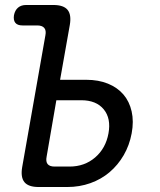

<svg xmlns="http://www.w3.org/2000/svg" viewBox="-20 -750 640 770"><path d="M221 -430H326Q375 -430 413 -414.5Q451 -399 475 -371Q499 -343 508 -303Q517 -263 508 -215Q499 -167 476 -127.5Q453 -88 419.5 -59.5Q386 -31 342.5 -15.5Q299 0 250 0H135Q94 0 78 -19.5Q62 -39 69 -80L162 -608Q166 -628 157.5 -638Q149 -648 129 -648H70Q50 -648 41.5 -658.5Q33 -669 36 -689Q40 -709 52.5 -719.5Q65 -730 85 -730H194Q235 -730 251 -710.5Q267 -691 260 -650ZM167 -122Q163 -102 171 -92Q179 -82 199 -82H259Q319 -82 361.5 -118.5Q404 -155 415 -215Q426 -275 396 -311.5Q366 -348 306 -348H206Z"/></svg>

Font: Maple Mono
Style: Italic
Weight: 400
Italic angle: -10°
Monospace: yes
Designer: subframe7536
Version: Version 7.300